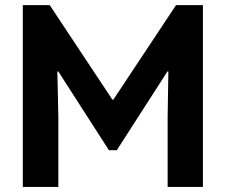

<svg xmlns="http://www.w3.org/2000/svg" viewBox="-20 -740 894 760"><path d="M70.3 -719.7H176.8L424.8 -345.7H428.7L676.8 -719.7H783.2V0H643.6V-280.3L646.5 -457H642.6L442.4 -145.5H411.1L210.9 -457H207L210.9 -280.3V0H70.3Z"/></svg>

Font: Reddit Sans Fudge
Style: Bold
Weight: 700
Designer: Stephen Hutchings
Foundry: Reddit
Version: Version 1.013